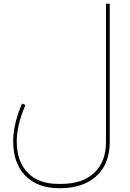

<svg xmlns="http://www.w3.org/2000/svg" viewBox="-20 -760 693 1020"><path d="M297 240Q180 240 115 174Q50 108 50 -10Q50 -57 62.5 -108Q75 -159 97 -210L115 -202Q69 -96 69 -10Q69 98 127 157.5Q185 217 289 217H305Q417 217 480 158.5Q543 100 543 -6V-740H563V-6Q563 110 492.5 175Q422 240 297 240Z"/></svg>

Font: IBM Plex Sans Arabic Thin
Style: Regular
Weight: 100
Designer: Mike Abbink, Paul van der Laan, Pieter van Rosmalen, Wael Morcos, Khajak Apelian
Foundry: Bold Monday
Version: Version 1.101